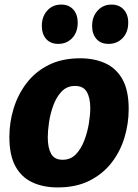

<svg xmlns="http://www.w3.org/2000/svg" viewBox="-20 -806 603 840"><path d="M331 -551Q393 -551 441 -529Q489 -507 516 -458.5Q543 -410 543 -329Q543 -265 524.5 -204Q506 -143 468 -94Q430 -45 371.5 -15.5Q313 14 232 14Q170 14 122 -8Q74 -30 47.5 -78.5Q21 -127 21 -207Q21 -270 39.5 -331Q58 -392 96 -442Q134 -492 192.5 -521.5Q251 -551 331 -551ZM308 -430Q273 -430 250 -406Q227 -382 213.5 -345.5Q200 -309 194.5 -271Q189 -233 189 -205Q189 -160 203.5 -133.5Q218 -107 254 -107Q289 -107 312 -131Q335 -155 349 -192Q363 -229 369 -267Q375 -305 375 -333Q375 -377 360 -403.5Q345 -430 308 -430ZM235 -614Q201 -614 182 -635.5Q163 -657 163 -693Q163 -733 186.5 -759.5Q210 -786 248 -786Q281 -786 300.5 -764.5Q320 -743 320 -707Q320 -665 296 -639.5Q272 -614 235 -614ZM455 -614Q421 -614 402 -635.5Q383 -657 383 -693Q383 -733 407 -759.5Q431 -786 468 -786Q501 -786 521 -764.5Q541 -743 541 -707Q541 -665 516.5 -639.5Q492 -614 455 -614Z"/></svg>

Font: Bitter ExtraBold
Style: Italic
Weight: 800
Italic angle: -9°
Designer: Sol Matas, and Bitter project Authors
Foundry: Sol Matas
Version: Version 2.001